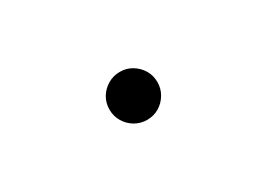

<svg xmlns="http://www.w3.org/2000/svg" viewBox="-14 -749 1027 739"><g transform="rotate(-30 500.0 -379.5)"><path d="M499.8 -486.5Q529.9 -486.5 553.7 -472Q577.6 -457.6 592 -433.8Q606.5 -410 606.5 -380Q606.5 -351.1 592 -326.7Q577.6 -302.3 553.8 -287.9Q530 -273.5 500 -273.5Q471.1 -273.5 446.7 -287.9Q422.3 -302.3 407.9 -326.7Q393.5 -351.1 393.5 -379.8Q393.5 -409.9 407.9 -433.7Q422.3 -457.6 446.7 -472Q471.1 -486.5 499.8 -486.5Z"/></g></svg>

Font: Noto Sans HK Thin
Style: Regular
Weight: 100
Designer: Ryoko NISHIZUKA 西塚涼子 (kana, bopomofo & ideographs); Paul D. Hunt (Latin, Greek & Cyrillic); Sandoll Communications 산돌커뮤니
Foundry: Adobe
Version: Version 2.004-H2;hotconv 1.0.118;makeotfexe 2.5.65603